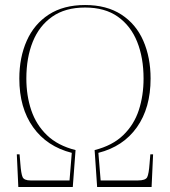

<svg xmlns="http://www.w3.org/2000/svg" viewBox="-20 -745 677 765"><path d="M53 0 47 -130H58L61 -94Q64 -53 70 -39.5Q76 -26 102 -26H257L266 -136Q167 -161 112 -238Q57 -315 57 -432Q57 -516 86.5 -582.5Q116 -649 174.5 -687Q233 -725 319 -725Q405 -725 463.5 -687Q522 -649 551 -582.5Q580 -516 580 -432Q580 -315 525.5 -238Q471 -161 372 -136L381 -26H529Q560 -26 566.5 -39Q573 -52 576 -94L579 -130H590L584 0H367L357 -147Q428 -165 471 -206.5Q514 -248 533 -306Q552 -364 552 -432Q552 -515 526.5 -578.5Q501 -642 449.5 -678.5Q398 -715 319 -715Q240 -715 188 -678.5Q136 -642 110.5 -578.5Q85 -515 85 -432Q85 -364 104.5 -306Q124 -248 167 -206.5Q210 -165 281 -147L270 0Z"/></svg>

Font: Noto Serif Display SemiCondensed Thin
Style: Regular
Weight: 100
Width: 4
Designer: Monotype Design Team
Foundry: Monotype Imaging Inc.
Version: Version 2.009